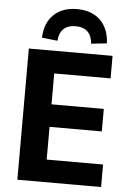

<svg xmlns="http://www.w3.org/2000/svg" viewBox="-61 -983 703 1028"><g transform="rotate(5 290.0 -469.0)"><path d="M72 0V-705H522V-584H219V-418H500V-297H219V-121H522V0ZM221 -760 137 -769Q140 -850 187 -894Q234 -938 311 -938Q389 -938 435.5 -894Q482 -850 486 -769L402 -760Q399 -801 376.5 -823.5Q354 -846 311 -846Q270 -846 247 -824Q224 -802 221 -760Z"/></g></svg>

Font: Nunito Sans 10pt SemiCondensed ExtraBold
Style: Regular
Weight: 800
Width: 4
Designer: Vernon Adams
Foundry: Vernon Adams
Version: Version 3.101;gftools[0.9.27]